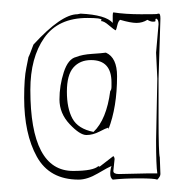

<svg xmlns="http://www.w3.org/2000/svg" viewBox="-20 -749 316 310"><path d="M238 -495 239 -468Q239 -464 234 -459Q229 -461 204.5 -461Q180 -461 162 -459Q158 -462 158 -468.5Q158 -475 160 -481Q155 -479 138 -469Q121 -459 107 -459Q60 -459 39.5 -496Q19 -533 19 -591Q19 -623 22.5 -639.5Q26 -656 26 -657Q27 -658 34 -677Q79 -726 105 -726L110 -727Q151 -725 162 -712V-724Q162 -728 163 -729Q182 -726 208 -726Q234 -726 234 -726.5Q234 -727 236.5 -727Q239 -727 239 -719L236 -622V-559Q236 -501 238 -495ZM234 -622 232 -664 236 -710Q236 -718 232 -719L231 -718V-715Q231 -714 227 -714Q223 -714 218 -717Q210 -712 200.5 -712Q191 -712 174 -717Q171 -715 169.5 -708.5Q168 -702 167 -700Q164 -701 156 -708Q148 -715 143 -715L144 -717Q144 -720 121 -720Q74 -720 51.5 -688Q29 -656 29 -604Q29 -473 98 -473Q131 -473 139 -481Q139 -480 141 -480L163 -497Q165 -495 165 -492L163 -473Q163 -468 172 -468L217 -469H234Q232 -482 232 -522ZM103 -657Q113 -661 128.5 -662Q144 -663 151 -664Q169 -656 169 -626Q169 -576 155 -540V-543Q151 -542 140.5 -536.5Q130 -531 119.5 -531Q109 -531 92.5 -548.5Q76 -566 76 -588.5Q76 -611 83 -632.5Q90 -654 103 -657ZM160 -609V-616Q160 -652 127 -652Q109 -652 98.5 -640Q88 -628 88 -601Q88 -574 97 -557.5Q106 -541 131 -536Q152 -556 158 -602Q160 -604 160 -609Z"/></svg>

Font: Londrina Sketch
Style: Regular
Weight: 400
Designer: Marcelo Magalhaes
Foundry: Marcelo Magalhaes
Version: Version 1.001 2011